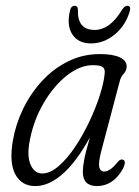

<svg xmlns="http://www.w3.org/2000/svg" viewBox="-20 -620 470 648"><path d="M321.5 -109Q311.5 -70 315.2 -55.5Q319 -41 330.5 -41Q340.5 -41 351.2 -47.8Q362 -54.5 376.5 -72.5Q386 -84.5 395 -81Q407 -76.5 396 -52.5Q363 8 307 8Q259.5 8 259.5 -40.5Q259.5 -55.5 264 -80.2Q268.5 -105 283.5 -156.5Q237.5 -73 191 -32.5Q144.5 8 99 8Q53 8 31.8 -31.5Q10.5 -71 23.5 -146Q33 -201 58.2 -253Q83.5 -305 122 -346.8Q160.5 -388.5 210 -413Q259.5 -437.5 317 -437.5Q361.5 -437.5 384.8 -426.2Q408 -415 407.5 -395Q407 -381 397.5 -371.2Q388 -361.5 384 -345.5ZM81 -148.5Q70 -95 83 -64.8Q96 -34.5 122.5 -34.5Q149 -34.5 177.5 -59Q206 -83.5 232.8 -123.2Q259.5 -163 281.2 -209Q303 -255 317 -298.8Q331 -342.5 333.5 -374.5Q334.5 -388 326.2 -394Q318 -400 293 -400Q250.5 -400 206.5 -365.8Q162.5 -331.5 128.5 -274.2Q94.5 -217 81 -148.5ZM299.5 -519Q351.5 -519 392.5 -588Q401 -600.5 409.5 -600.5Q423.5 -600.5 417.5 -580.5Q402.5 -532 366.2 -502.8Q330 -473.5 287 -473.5Q244 -473.5 224.2 -503.8Q204.5 -534 216 -583Q219.5 -600.5 232 -600.5Q242 -600.5 243 -588Q240 -519 299.5 -519Z"/></svg>

Font: Fraunces 144pt S100 Light
Style: Italic
Weight: 300
Italic angle: -16°
Version: Version 1.000; ttfautohint (v1.8.3)